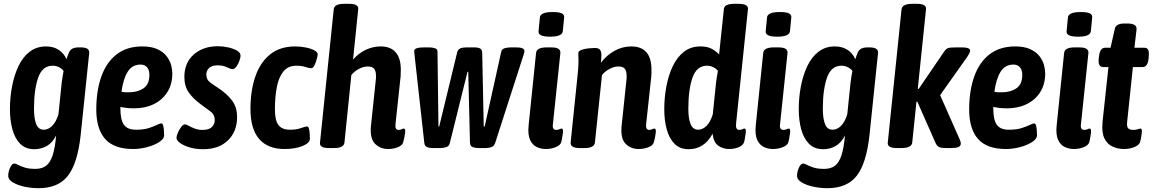

<svg xmlns="http://www.w3.org/2000/svg" viewBox="-20 -773 6034 1005"><path d="M182 212Q143 212 107 204Q71 196 47 181.5Q23 167 23 148Q23 126 33 104.5Q43 83 55 83Q62 83 75 90Q88 97 109.5 104Q131 111 165 111Q200 111 221.5 94.5Q243 78 255.5 40Q268 2 274 -64Q254 -25 224.5 -8.5Q195 8 160 8Q114 8 86 -20Q58 -48 45 -95.5Q32 -143 32 -202Q32 -262 43 -320.5Q54 -379 76.5 -426.5Q99 -474 135 -502Q171 -530 221 -530Q259 -530 286.5 -512.5Q314 -495 328 -463Q332 -474 334.5 -482Q337 -490 340 -496Q347 -513 360 -519Q373 -525 394 -525H401Q427 -525 437.5 -517.5Q448 -510 447 -496L402 -64Q386 82 335.5 147Q285 212 182 212ZM209 -94Q233 -94 253.5 -114.5Q274 -135 286 -175L303 -340Q305 -359 308 -375Q311 -391 313 -402Q290 -429 255 -429Q202 -429 180 -367Q158 -305 158 -203Q158 -153 169.5 -123.5Q181 -94 209 -94Z M677 7Q577 7 530.5 -45.5Q484 -98 484 -200Q484 -298 510.5 -372.5Q537 -447 590.5 -488.5Q644 -530 725 -530Q773 -530 804 -515.5Q835 -501 852 -479Q869 -457 875.5 -433Q882 -409 882 -389Q882 -332 856 -291Q830 -250 785 -228Q740 -206 683 -206Q660 -206 642.5 -208Q625 -210 610 -213V-209Q610 -146 628.5 -120Q647 -94 692 -94Q732 -94 758.5 -102.5Q785 -111 801 -119Q817 -127 825 -127Q831 -127 834 -116Q837 -105 838 -90.5Q839 -76 839 -65Q839 -46 813.5 -29.5Q788 -13 750.5 -3Q713 7 677 7ZM656 -290Q701 -290 731.5 -311Q762 -332 762 -381Q762 -406 750 -420.5Q738 -435 716 -435Q672 -435 648.5 -397.5Q625 -360 616 -293Q626 -290 636 -290Q646 -290 656 -290Z M1043 8Q1004 8 972.5 -1.5Q941 -11 922.5 -24.5Q904 -38 904 -51Q904 -63 911.5 -79.5Q919 -96 929 -109Q939 -122 947 -122Q955 -122 968 -114.5Q981 -107 999.5 -100Q1018 -93 1041 -93Q1073 -93 1088.5 -107.5Q1104 -122 1104 -145Q1104 -173 1082.5 -189Q1061 -205 1035 -224Q991 -256 968 -289Q945 -322 945 -370Q945 -444 994 -487.5Q1043 -531 1121 -531Q1146 -531 1174 -525Q1202 -519 1221.5 -507.5Q1241 -496 1239 -478Q1238 -468 1232 -452Q1226 -436 1216.5 -423.5Q1207 -411 1198 -411Q1188 -411 1167.5 -421Q1147 -431 1119 -431Q1090 -431 1075 -417.5Q1060 -404 1060 -382Q1060 -357 1079.5 -342Q1099 -327 1123 -312Q1168 -282 1194.5 -247Q1221 -212 1221 -160Q1221 -85 1173.5 -38.5Q1126 8 1043 8Z M1469 7Q1382 7 1336.5 -45.5Q1291 -98 1291 -203Q1291 -297 1316 -371Q1341 -445 1393 -487.5Q1445 -530 1525 -530Q1553 -530 1580.5 -524.5Q1608 -519 1625.5 -509.5Q1643 -500 1643 -488Q1643 -483 1638.5 -465.5Q1634 -448 1626.5 -432Q1619 -416 1609 -416Q1597 -416 1578.5 -422.5Q1560 -429 1531 -429Q1488 -429 1463.5 -399Q1439 -369 1429 -317Q1419 -265 1419 -200Q1419 -143 1437.5 -118.5Q1456 -94 1497 -94Q1532 -94 1555 -102.5Q1578 -111 1588 -111Q1594 -111 1597 -100Q1600 -89 1601 -74.5Q1602 -60 1602 -48Q1602 -24 1563 -8.5Q1524 7 1469 7Z M2012 7Q1970 7 1942.5 -21Q1915 -49 1922 -117L1947 -354Q1948 -360 1948 -365.5Q1948 -371 1948 -376Q1948 -401 1938.5 -413Q1929 -425 1905 -425Q1882 -425 1858 -412Q1834 -399 1819 -380L1783 -27Q1780 2 1728 2H1702Q1675 2 1664 -5.5Q1653 -13 1655 -27L1727 -725Q1730 -753 1782 -753H1808Q1858 -753 1855 -725L1828 -461Q1855 -493 1893 -511.5Q1931 -530 1973 -530Q2024 -530 2051 -499.5Q2078 -469 2078 -408Q2078 -393 2077 -373L2050 -122Q2047 -93 2067 -93Q2076 -93 2082 -96.5Q2088 -100 2093 -100Q2104 -100 2100 -74Q2098 -62 2095.5 -49Q2093 -36 2090 -27Q2085 -11 2061.5 -2Q2038 7 2012 7Z M2246 2Q2228 2 2215.5 -3Q2203 -8 2201 -25L2150 -484Q2148 -499 2148 -506Q2148 -525 2200 -525H2225Q2243 -525 2256.5 -520.5Q2270 -516 2270 -504L2275 -111H2279L2373 -499Q2377 -514 2389 -519.5Q2401 -525 2423 -525H2460Q2482 -525 2492.5 -519.5Q2503 -514 2504 -499L2512 -111H2517L2604 -504Q2607 -516 2621.5 -520.5Q2636 -525 2655 -525H2681Q2705 -525 2715 -520Q2725 -515 2725 -506Q2725 -498 2721 -487L2572 -25Q2566 -8 2552.5 -3Q2539 2 2521 2H2485Q2467 2 2454 -3Q2441 -8 2440 -26L2431 -397H2427L2335 -26Q2331 -8 2316.5 -3Q2302 2 2284 2Z M2836 7Q2812 7 2789.5 -3.5Q2767 -14 2754.5 -41Q2742 -68 2747 -117L2786 -496Q2789 -525 2842 -525H2863Q2894 -525 2904.5 -516.5Q2915 -508 2913 -494L2874 -122Q2870 -93 2892 -93Q2901 -93 2908 -96.5Q2915 -100 2920 -100Q2930 -100 2926 -74Q2924 -61 2922 -48.5Q2920 -36 2917 -27Q2912 -12 2888 -2.5Q2864 7 2836 7ZM2860 -581Q2826 -581 2811.5 -588.5Q2797 -596 2799 -610L2806 -682Q2807 -695 2823 -702.5Q2839 -710 2873 -710Q2907 -710 2920.5 -703Q2934 -696 2933 -682L2926 -610Q2923 -581 2860 -581Z M3324 7Q3281 7 3254 -21Q3227 -49 3234 -117L3259 -354Q3260 -360 3260 -365.5Q3260 -371 3260 -376Q3260 -401 3250.5 -413Q3241 -425 3217 -425Q3194 -425 3170 -412Q3146 -399 3131 -380L3094 -27Q3091 2 3039 2H3015Q2964 2 2967 -28L3001 -357Q3004 -384 3006 -407.5Q3008 -431 3008 -456Q3008 -467 3007.5 -476Q3007 -485 3007 -495Q3007 -506 3024 -512Q3041 -518 3061.5 -520Q3082 -522 3093 -522Q3114 -522 3121 -512Q3128 -502 3128 -483Q3128 -465 3125 -444Q3155 -484 3196.5 -507Q3238 -530 3284 -530Q3390 -530 3390 -408Q3390 -400 3390 -391Q3390 -382 3389 -372L3362 -122Q3359 -93 3379 -93Q3386 -93 3393 -96.5Q3400 -100 3405 -100Q3416 -100 3412 -74Q3410 -62 3407.5 -49Q3405 -36 3402 -27Q3397 -11 3373.5 -2Q3350 7 3324 7Z M3585 8Q3539 8 3511 -20Q3483 -48 3470 -95.5Q3457 -143 3457 -202Q3457 -262 3468 -320.5Q3479 -379 3501.5 -426.5Q3524 -474 3560 -502Q3596 -530 3646 -530Q3682 -530 3704.5 -518Q3727 -506 3744 -488L3769 -725Q3771 -753 3823 -753H3846Q3873 -753 3885 -745.5Q3897 -738 3895 -725L3833 -127Q3829 -93 3850 -93Q3859 -93 3865.5 -96.5Q3872 -100 3877 -100Q3887 -100 3883 -74Q3881 -61 3879 -48.5Q3877 -36 3874 -27Q3868 -11 3845.5 -2Q3823 7 3797 7Q3764 7 3739.5 -10.5Q3715 -28 3710 -73Q3666 8 3585 8ZM3634 -94Q3658 -94 3678.5 -114.5Q3699 -135 3711 -175L3728 -340Q3730 -359 3733 -375Q3736 -391 3738 -402Q3715 -429 3680 -429Q3627 -429 3605 -367Q3583 -305 3583 -203Q3583 -152 3595 -123Q3607 -94 3634 -94Z M4025 7Q4001 7 3978.5 -3.5Q3956 -14 3943.5 -41Q3931 -68 3936 -117L3975 -496Q3978 -525 4031 -525H4052Q4083 -525 4093.5 -516.5Q4104 -508 4102 -494L4063 -122Q4059 -93 4081 -93Q4090 -93 4097 -96.5Q4104 -100 4109 -100Q4119 -100 4115 -74Q4113 -61 4111 -48.5Q4109 -36 4106 -27Q4101 -12 4077 -2.5Q4053 7 4025 7ZM4049 -581Q4015 -581 4000.5 -588.5Q3986 -596 3988 -610L3995 -682Q3996 -695 4012 -702.5Q4028 -710 4062 -710Q4096 -710 4109.5 -703Q4123 -696 4122 -682L4115 -610Q4112 -581 4049 -581Z M4311 212Q4272 212 4236 204Q4200 196 4176 181.5Q4152 167 4152 148Q4152 126 4162 104.5Q4172 83 4184 83Q4191 83 4204 90Q4217 97 4238.5 104Q4260 111 4294 111Q4329 111 4350.5 94.5Q4372 78 4384.5 40Q4397 2 4403 -64Q4383 -25 4353.5 -8.5Q4324 8 4289 8Q4243 8 4215 -20Q4187 -48 4174 -95.5Q4161 -143 4161 -202Q4161 -262 4172 -320.5Q4183 -379 4205.5 -426.5Q4228 -474 4264 -502Q4300 -530 4350 -530Q4388 -530 4415.5 -512.5Q4443 -495 4457 -463Q4461 -474 4463.5 -482Q4466 -490 4469 -496Q4476 -513 4489 -519Q4502 -525 4523 -525H4530Q4556 -525 4566.5 -517.5Q4577 -510 4576 -496L4531 -64Q4515 82 4464.5 147Q4414 212 4311 212ZM4338 -94Q4362 -94 4382.5 -114.5Q4403 -135 4415 -175L4432 -340Q4434 -359 4437 -375Q4440 -391 4442 -402Q4419 -429 4384 -429Q4331 -429 4309 -367Q4287 -305 4287 -203Q4287 -153 4298.5 -123.5Q4310 -94 4338 -94Z M4676 2Q4648 2 4636.5 -5.5Q4625 -13 4627 -27L4699 -724Q4702 -753 4756 -753H4778Q4806 -753 4817.5 -745.5Q4829 -738 4827 -724L4784 -308H4789L4920 -500Q4931 -517 4942 -521Q4953 -525 4987 -525H5014Q5059 -525 5058 -507Q5057 -497 5044 -477L4901 -275L5004 -42Q5010 -29 5009 -19Q5008 -8 4996 -3Q4984 2 4956 2H4935Q4905 2 4894 -4Q4883 -10 4876 -27L4782 -240H4777L4755 -27Q4752 2 4698 2Z M5246 7Q5146 7 5099.5 -45.5Q5053 -98 5053 -200Q5053 -298 5079.5 -372.5Q5106 -447 5159.5 -488.5Q5213 -530 5294 -530Q5342 -530 5373 -515.5Q5404 -501 5421 -479Q5438 -457 5444.5 -433Q5451 -409 5451 -389Q5451 -332 5425 -291Q5399 -250 5354 -228Q5309 -206 5252 -206Q5229 -206 5211.5 -208Q5194 -210 5179 -213V-209Q5179 -146 5197.5 -120Q5216 -94 5261 -94Q5301 -94 5327.5 -102.5Q5354 -111 5370 -119Q5386 -127 5394 -127Q5400 -127 5403 -116Q5406 -105 5407 -90.5Q5408 -76 5408 -65Q5408 -46 5382.5 -29.5Q5357 -13 5319.5 -3Q5282 7 5246 7ZM5225 -290Q5270 -290 5300.5 -311Q5331 -332 5331 -381Q5331 -406 5319 -420.5Q5307 -435 5285 -435Q5241 -435 5217.5 -397.5Q5194 -360 5185 -293Q5195 -290 5205 -290Q5215 -290 5225 -290Z M5600 7Q5576 7 5553.5 -3.5Q5531 -14 5518.5 -41Q5506 -68 5511 -117L5550 -496Q5553 -525 5606 -525H5627Q5658 -525 5668.5 -516.5Q5679 -508 5677 -494L5638 -122Q5634 -93 5656 -93Q5665 -93 5672 -96.5Q5679 -100 5684 -100Q5694 -100 5690 -74Q5688 -61 5686 -48.5Q5684 -36 5681 -27Q5676 -12 5652 -2.5Q5628 7 5600 7ZM5624 -581Q5590 -581 5575.5 -588.5Q5561 -596 5563 -610L5570 -682Q5571 -695 5587 -702.5Q5603 -710 5637 -710Q5671 -710 5684.5 -703Q5698 -696 5697 -682L5690 -610Q5687 -581 5624 -581Z M5864 7Q5832 7 5804 -5.5Q5776 -18 5761 -48.5Q5746 -79 5751 -134L5782 -422H5754Q5727 -422 5731 -465L5733 -480Q5738 -523 5764 -523H5793L5815 -621Q5820 -650 5866 -650H5881Q5933 -650 5929 -618L5918 -523H5971Q5998 -523 5993 -480L5992 -465Q5987 -422 5961 -422H5910L5880 -136Q5877 -112 5884.5 -102.5Q5892 -93 5913 -93Q5925 -93 5935 -96.5Q5945 -100 5950 -100Q5960 -100 5956 -74Q5955 -63 5952.5 -49.5Q5950 -36 5947 -27Q5939 -11 5915 -2Q5891 7 5864 7Z"/></svg>

Font: Asap Condensed Condensed SemiBold
Style: Italic
Weight: 600
Width: 3
Italic angle: -6°
Designer: Pablo Cosgaya
Foundry: Omnibus-Type
Version: Version 3.001; ttfautohint (v1.8.4.7-5d5b)